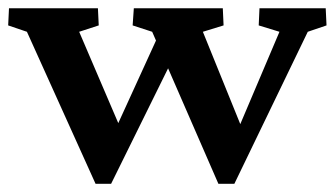

<svg xmlns="http://www.w3.org/2000/svg" viewBox="-20 -446 819 470"><path d="M514.6 3.9 352.5 -368.2 304.7 -383.8 307.6 -425.8H525.4L527.3 -383.8L476.6 -368.2L581.1 -110.4H554.7L664.1 -368.2L613.3 -383.8L615.2 -425.8H777.3L779.3 -383.8L733.4 -368.2L553.7 3.9ZM213.9 3.9 45.9 -368.2 0 -383.8 2 -425.8H219.7L221.7 -383.8L173.8 -368.2L284.2 -110.4H253.9L373 -371.1L406.2 -308.6L252 3.9Z"/></svg>

Font: Crimson Pro SemiBold
Style: Regular
Weight: 600
Designer: Jacques Le Bailly
Foundry: Baron von Fonthausen
Version: Version 1.003